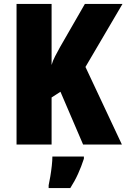

<svg xmlns="http://www.w3.org/2000/svg" viewBox="-20 -785 642 975"><path d="M599 -51H402L287 -319L242 -290V-51H64V-765H242V-455Q248 -477 260 -499.5Q272 -522 285 -546L411 -765H602L414 -445ZM406 21Q393 61 376.5 97.5Q360 134 337 170H227V156Q231 138 235.5 111Q240 84 243 57Q246 30 246 10H406Z"/></svg>

Font: Noto Sans Tamil UI Condensed Black
Style: Regular
Weight: 900
Width: 3
Designer: Jelle Bosma - Monotype Design Team
Foundry: Monotype Imaging Inc.
Version: Version 2.004; ttfautohint (v1.8.4.7-5d5b)